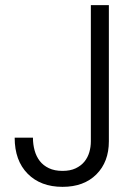

<svg xmlns="http://www.w3.org/2000/svg" viewBox="-20 -719 539 746"><path d="M333 -699H403V-170Q403 -90 354.5 -41.5Q306 7 223 7Q138 7 87.5 -44Q37 -95 37 -184H108Q108 -158 114.5 -134.5Q121 -111 134.5 -93.5Q148 -76 170 -65.5Q192 -55 223 -55Q253 -55 274 -65Q295 -75 308 -91Q321 -107 327 -127.5Q333 -148 333 -170Z"/></svg>

Font: SVN-Poppins Light
Style: Regular
Weight: 300
Designer: Ninad Kale (Devanagari), Jonny Pinhorn (Latin)
Foundry: Indian Type Foundry
Version: Version 3.002 2017; ttfautohint (v1.8.3)